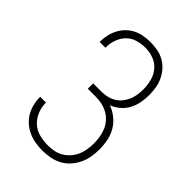

<svg xmlns="http://www.w3.org/2000/svg" viewBox="-221 -838 941 941"><g transform="rotate(45 250.0 -367.5)"><path d="M253 8Q228 8 203.5 4Q179 0 156.5 -10Q134 -20 115 -36.5Q96 -53 83.5 -74Q71 -95 65 -119.5Q59 -144 59 -168Q59 -169 59 -169.5Q59 -170 59 -171H99Q99 -170 99 -169.5Q99 -169 99 -169Q99 -140 110.5 -111.5Q122 -83 143.5 -63.5Q165 -44 194 -36.5Q223 -29 253 -29Q274 -29 295.5 -33Q317 -37 335.5 -48Q354 -59 368.5 -75.5Q383 -92 391.5 -111.5Q400 -131 403.5 -152.5Q407 -174 407 -195Q407 -217 403.5 -239Q400 -261 391.5 -281Q383 -301 368 -317.5Q353 -334 334 -344.5Q315 -355 293.5 -359.5Q272 -364 250 -364H196V-401H250Q270 -401 289.5 -405Q309 -409 326 -418.5Q343 -428 356 -443.5Q369 -459 377 -477Q385 -495 388 -514.5Q391 -534 391 -554Q391 -583 383.5 -612Q376 -641 357 -663.5Q338 -686 310 -696Q282 -706 253 -706Q226 -706 199 -698Q172 -690 153 -670.5Q134 -651 124.5 -624.5Q115 -598 115 -571Q115 -570 115 -569Q115 -568 115 -567H75Q75 -568 75 -569Q75 -570 75 -572Q75 -595 80.5 -618Q86 -641 97 -661.5Q108 -682 125 -698.5Q142 -715 162.5 -725Q183 -735 206.5 -739Q230 -743 253 -743Q277 -743 301.5 -738.5Q326 -734 347.5 -722Q369 -710 385.5 -691.5Q402 -673 412.5 -650.5Q423 -628 427 -603.5Q431 -579 431 -555Q431 -528 426 -501.5Q421 -475 408.5 -451.5Q396 -428 375.5 -410.5Q355 -393 330 -383Q358 -373 381.5 -354Q405 -335 420 -309.5Q435 -284 441 -254.5Q447 -225 447 -195Q447 -168 442.5 -141.5Q438 -115 426.5 -91Q415 -67 397 -47Q379 -27 355.5 -14.5Q332 -2 305.5 3Q279 8 253 8Z"/></g></svg>

Font: Zed Sans Extralight
Style: Regular
Weight: 200
Designer: Belleve Invis
Foundry: Belleve Invis
Version: Version 1.0.0; ttfautohint (v1.8.4)